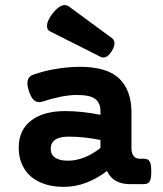

<svg xmlns="http://www.w3.org/2000/svg" viewBox="-20 -725 640 756"><path d="M497.6 -282.7V-141.6Q497.6 -122.1 505.9 -111.1Q514.2 -100.1 529.8 -100.1H544.9Q556.6 -100.1 563 -95.9Q569.3 -91.8 572.5 -81.1Q575.7 -70.3 575.7 -49.8Q575.7 -29.3 572.5 -18.6Q569.3 -7.8 563 -3.9Q556.6 0 544.9 0H490.2Q460 0 436.8 -12.5Q413.6 -24.9 401.4 -51.8Q362.8 -22 319.8 -5.6Q276.9 10.7 231.4 10.7Q176.3 10.7 136.2 -8.1Q96.2 -26.9 75 -61.8Q53.7 -96.7 53.7 -144Q53.7 -212.4 102.1 -250Q150.4 -287.6 237.3 -287.6Q302.2 -287.6 375.5 -272.9V-287.1Q375.5 -319.8 355 -335.4Q334.5 -351.1 282.7 -351.1Q253.9 -351.1 218.5 -344Q183.1 -336.9 148.4 -325.2Q140.1 -322.8 134.3 -322.8Q122.1 -322.8 112.5 -331.8Q103 -340.8 95.2 -362.3Q87.9 -383.8 87.9 -397.5Q87.9 -422.4 110.4 -430.7Q153.8 -446.3 202.6 -454.1Q251.5 -461.9 294.4 -461.9Q401.9 -461.9 449.7 -415.5Q497.6 -369.1 497.6 -282.7ZM179.7 -139.2Q179.7 -116.2 197 -104.2Q214.4 -92.3 247.1 -92.3Q280.8 -92.3 313.7 -105.7Q346.7 -119.1 375.5 -142.6V-173.8Q311 -187 249.5 -187Q215.3 -187 197.5 -174.8Q179.7 -162.6 179.7 -139.2ZM430.7 -554.2Q430.7 -540.5 419.9 -523.4Q404.3 -498.5 386.7 -498.5Q380.9 -498.5 375.5 -501.5L176.8 -601.6Q165 -607.4 165 -623Q165 -642.1 184.6 -668.5Q212.4 -705.1 234.9 -705.1Q243.2 -705.1 251 -699.7L420.4 -575.2Q430.7 -567.9 430.7 -554.2Z"/></svg>

Font: Courier Prime
Style: Bold
Weight: 700
Designer: Alan Dague-Greene, Quote-Unquote Apps
Foundry: Quote-Unquote Apps
Version: Version 3.018